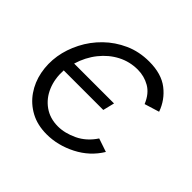

<svg xmlns="http://www.w3.org/2000/svg" viewBox="-137 -678 834 834"><g transform="rotate(45 280.5 -260.5)"><path d="M246 9Q189 9 146.5 -14Q104 -37 77 -76Q50 -115 40.5 -163.5Q31 -212 39 -263Q47 -312 71.5 -360Q96 -408 135 -446Q174 -484 225 -507Q276 -530 338 -530Q413 -530 458 -495Q503 -460 522 -406L454 -385Q435 -431 401 -450.5Q367 -470 327 -470Q278 -470 235.5 -448Q193 -426 161 -386Q129 -346 113 -293H358L345 -240H102Q99 -187 117 -144Q135 -101 171 -75.5Q207 -50 256 -50Q298 -50 343.5 -71.5Q389 -93 420 -140L482 -119Q445 -58 379.5 -24.5Q314 9 246 9Z"/></g></svg>

Font: Raleway
Style: Italic
Weight: 400
Italic angle: -12°
Designer: Matt McInerney, Pablo Impallari, Rodrigo Fuenzalida
Foundry: Matt McInerney, Pablo Impallari, Rodrigo Fuenzalida
Version: Version 4.026